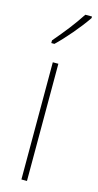

<svg xmlns="http://www.w3.org/2000/svg" viewBox="-120 -798 424 834"><g transform="rotate(15 92.0 -381.5)"><path d="M184 -756V-763H154C120 -711 88 -671 43 -618V-606H57C96 -643 151 -707 184 -756ZM96 0V-527H71V0Z"/></g></svg>

Font: Noto Sans Sinhala ExtraCondensed Thin
Style: Regular
Weight: 100
Width: 2
Designer: Jelle Bosma - Monotype Design Team
Foundry: Monotype Imaging Inc.
Version: Version 2.006